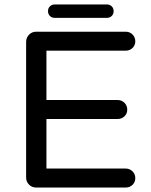

<svg xmlns="http://www.w3.org/2000/svg" viewBox="-20 -840 678 860"><path d="M142 0Q123 0 110 -13Q97 -26 97 -45V-652Q97 -671 110 -684.5Q123 -698 142 -698H543Q561 -698 573.5 -685.5Q586 -673 586 -655Q586 -637 573.5 -625Q561 -613 543 -613H188V-392H507Q525 -392 537.5 -379.5Q550 -367 550 -349Q550 -331 537.5 -319Q525 -307 507 -307H188V-85H543Q561 -85 573.5 -72.5Q586 -60 586 -42Q586 -24 573.5 -12Q561 0 543 0ZM225 -760Q212 -760 203.5 -768.5Q195 -777 195 -790Q195 -803 203.5 -811.5Q212 -820 225 -820H459Q472 -820 480.5 -811.5Q489 -803 489 -790Q489 -777 480.5 -768.5Q472 -760 459 -760Z"/></svg>

Font: Varela Round
Style: Regular
Weight: 400
Designer: Joe Prince, Avraham Cornfeld
Foundry: Joe Prince, Avraham Cornfeld
Version: Version 3.010; ttfautohint (v1.8.4.7-5d5b)